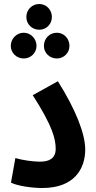

<svg xmlns="http://www.w3.org/2000/svg" viewBox="-20 -936 482 962"><path d="M177 -787C212 -787 240 -815 240 -851C240 -887 212 -916 177 -916C140 -916 112 -887 112 -851C112 -815 140 -787 177 -787ZM99 -643C134 -643 163 -671 163 -706C163 -742 134 -772 99 -772C63 -772 34 -742 34 -706C34 -671 63 -643 99 -643ZM265 -643C300 -643 328 -671 328 -706C328 -743 300 -772 265 -772C228 -772 200 -743 200 -706C200 -671 228 -643 265 -643ZM35 -21C68 -4 141 6 192 6C353 6 407 -91 407 -187C407 -265 360 -386 270 -529L144 -459C245 -302 259 -238 259 -190C259 -142 226 -126 181 -126C147 -126 94 -133 57 -144Z"/></svg>

Font: Noto Sans Arabic UI XCn
Style: Bold
Weight: 700
Width: 2
Designer: Monotype Design Team, Nadine Chahine and Nizar Qandah
Foundry: Monotype Imaging Inc.
Version: Version 2.010